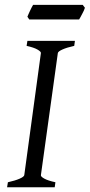

<svg xmlns="http://www.w3.org/2000/svg" viewBox="-20 -787 377 807"><path d="M292 -594.2Q261.2 -587.4 242.7 -579.1Q224.1 -570.8 223.1 -564L151.9 -50.8Q150.9 -44.9 166 -36.4Q181.2 -27.8 212.9 -21L210 0H9.8L13.2 -21Q43.9 -27.8 62.3 -35.9Q80.6 -43.9 82 -50.8L151.9 -564Q152.8 -569.8 137.7 -578.6Q122.6 -587.4 91.8 -594.2L95.2 -615.2H294.9ZM336.9 -754.4Q335.4 -749 332.3 -742.2Q329.1 -735.4 325.4 -728.5Q321.8 -721.7 318.4 -715.3Q314.9 -709 312.5 -705.1H103L95.2 -716.8Q97.2 -721.7 100.1 -728.3Q103 -734.9 106.2 -741.7Q109.4 -748.5 112.8 -755.1Q116.2 -761.7 119.1 -766.6H327.6Z"/></svg>

Font: Gentium Plus Phon
Style: Italic
Weight: 400
Italic angle: -8°
Designer: J. Victor Gaultney, Annie Olsen, Iska Routamaa, Becca Hirsbrunner
Foundry: SIL International
Version: Version 5.000